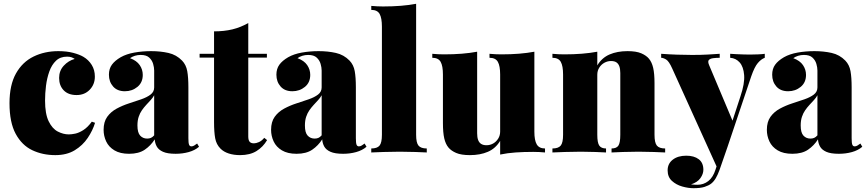

<svg xmlns="http://www.w3.org/2000/svg" viewBox="-20 -802 4563 1010"><path d="M287 -533Q331 -533 365 -524Q399 -515 419 -503Q446 -487 462.5 -460.5Q479 -434 479 -399Q479 -358 452 -330Q425 -302 383 -302Q339 -302 315 -327Q291 -352 291 -392Q291 -430 315.5 -456.5Q340 -483 373 -492Q366 -497 356.5 -500.5Q347 -504 333 -504Q297 -504 274.5 -482.5Q252 -461 239.5 -426Q227 -391 222 -351Q217 -311 217 -273Q217 -203 236 -164Q255 -125 284 -110Q313 -95 342 -95Q356 -95 375.5 -99Q395 -103 418 -117.5Q441 -132 463 -162L480 -156Q468 -116 441.5 -76.5Q415 -37 373 -11.5Q331 14 271 14Q204 14 149.5 -12Q95 -38 62.5 -98Q30 -158 30 -259Q30 -355 64 -415.5Q98 -476 156.5 -504.5Q215 -533 287 -533Z M659 7Q612 7 582 -11Q552 -29 538.5 -58Q525 -87 525 -119Q525 -161 544 -187.5Q563 -214 593.5 -230.5Q624 -247 658 -258Q692 -269 722.5 -279.5Q753 -290 772 -304.5Q791 -319 791 -342V-431Q791 -447 785.5 -466Q780 -485 765 -499Q750 -513 720 -513Q704 -513 689.5 -508.5Q675 -504 664 -496Q699 -483 715 -459.5Q731 -436 731 -408Q731 -368 703 -345Q675 -322 637 -322Q597 -322 575 -347Q553 -372 553 -409Q553 -440 568.5 -461.5Q584 -483 615 -501Q645 -518 687 -525.5Q729 -533 775 -533Q824 -533 866 -523.5Q908 -514 938 -483Q959 -461 965 -428Q971 -395 971 -343V-75Q971 -50 974.5 -41Q978 -32 987 -32Q995 -32 1002.5 -37Q1010 -42 1017 -47L1027 -30Q1005 -11 972.5 -2Q940 7 904 7Q861 7 837.5 -3.5Q814 -14 804.5 -31.5Q795 -49 794 -69Q773 -36 741.5 -14.5Q710 7 659 7ZM754 -73Q765 -73 773.5 -76.5Q782 -80 791 -90V-301Q784 -288 772.5 -275.5Q761 -263 749 -250Q737 -237 726.5 -222Q716 -207 709.5 -187.5Q703 -168 703 -142Q703 -104 717.5 -88.5Q732 -73 754 -73Z M1286 -681V-519H1384V-499H1286V-84Q1286 -65 1293 -56.5Q1300 -48 1316 -48Q1327 -48 1342 -54.5Q1357 -61 1370 -77L1385 -65Q1364 -29 1329.5 -7.5Q1295 14 1243 14Q1210 14 1183.5 5.5Q1157 -3 1140 -20Q1118 -42 1112 -74.5Q1106 -107 1106 -159V-499H1030V-519H1106V-637Q1159 -637 1202.5 -647.5Q1246 -658 1286 -681Z M1540 7Q1493 7 1463 -11Q1433 -29 1419.5 -58Q1406 -87 1406 -119Q1406 -161 1425 -187.5Q1444 -214 1474.5 -230.5Q1505 -247 1539 -258Q1573 -269 1603.5 -279.5Q1634 -290 1653 -304.5Q1672 -319 1672 -342V-431Q1672 -447 1666.5 -466Q1661 -485 1646 -499Q1631 -513 1601 -513Q1585 -513 1570.5 -508.5Q1556 -504 1545 -496Q1580 -483 1596 -459.5Q1612 -436 1612 -408Q1612 -368 1584 -345Q1556 -322 1518 -322Q1478 -322 1456 -347Q1434 -372 1434 -409Q1434 -440 1449.5 -461.5Q1465 -483 1496 -501Q1526 -518 1568 -525.5Q1610 -533 1656 -533Q1705 -533 1747 -523.5Q1789 -514 1819 -483Q1840 -461 1846 -428Q1852 -395 1852 -343V-75Q1852 -50 1855.5 -41Q1859 -32 1868 -32Q1876 -32 1883.5 -37Q1891 -42 1898 -47L1908 -30Q1886 -11 1853.5 -2Q1821 7 1785 7Q1742 7 1718.5 -3.5Q1695 -14 1685.5 -31.5Q1676 -49 1675 -69Q1654 -36 1622.5 -14.5Q1591 7 1540 7ZM1635 -73Q1646 -73 1654.5 -76.5Q1663 -80 1672 -90V-301Q1665 -288 1653.5 -275.5Q1642 -263 1630 -250Q1618 -237 1607.5 -222Q1597 -207 1590.5 -187.5Q1584 -168 1584 -142Q1584 -104 1598.5 -88.5Q1613 -73 1635 -73Z M2169 -782V-93Q2169 -51 2181.5 -36Q2194 -21 2225 -21V0Q2205 -1 2165 -2.5Q2125 -4 2083 -4Q2041 -4 1998 -2.5Q1955 -1 1933 0V-21Q1964 -21 1976.5 -36Q1989 -51 1989 -93V-662Q1989 -707 1977 -728.5Q1965 -750 1933 -750V-771Q1965 -768 1995 -768Q2045 -768 2088.5 -771.5Q2132 -775 2169 -782Z M2791 -530V-109Q2791 -64 2803.5 -42.5Q2816 -21 2847 -21V0Q2816 -3 2785 -3Q2735 -3 2692 0Q2649 3 2611 11V-61Q2587 -21 2546.5 -3.5Q2506 14 2452 14Q2406 14 2379.5 2.5Q2353 -9 2339 -26Q2324 -44 2317 -74Q2310 -104 2310 -155V-410Q2310 -455 2298 -476.5Q2286 -498 2254 -498V-519Q2286 -516 2316 -516Q2366 -516 2409.5 -519.5Q2453 -523 2490 -530V-101Q2490 -80 2495 -66Q2500 -52 2511 -45Q2522 -38 2539 -38Q2558 -38 2574 -47Q2590 -56 2600.5 -72.5Q2611 -89 2611 -110V-410Q2611 -455 2599 -476.5Q2587 -498 2555 -498V-519Q2587 -516 2617 -516Q2667 -516 2710.5 -519.5Q2754 -523 2791 -530Z M3281 -533Q3327 -533 3353.5 -521.5Q3380 -510 3394 -493Q3409 -475 3416 -445Q3423 -415 3423 -364V-93Q3423 -51 3435.5 -36Q3448 -21 3479 -21V0Q3459 -1 3418.5 -2.5Q3378 -4 3339 -4Q3297 -4 3257 -2.5Q3217 -1 3197 0V-21Q3223 -21 3233 -36Q3243 -51 3243 -93V-418Q3243 -439 3238 -453Q3233 -467 3222.5 -474Q3212 -481 3194 -481Q3176 -481 3159.5 -472Q3143 -463 3132.5 -446.5Q3122 -430 3122 -409V-93Q3122 -51 3132.5 -36Q3143 -21 3168 -21V0Q3149 -1 3112 -2.5Q3075 -4 3036 -4Q2994 -4 2951 -2.5Q2908 -1 2886 0V-21Q2917 -21 2929.5 -36Q2942 -51 2942 -93V-410Q2942 -455 2930 -476.5Q2918 -498 2886 -498V-519Q2918 -516 2948 -516Q2998 -516 3041.5 -519.5Q3085 -523 3122 -530V-458Q3146 -498 3186.5 -515.5Q3227 -533 3281 -533Z M4003 -519V-498Q3984 -491 3966.5 -470.5Q3949 -450 3932 -401L3807 -29L3756 88L3516 -442Q3499 -480 3484 -489Q3469 -498 3458 -498V-519Q3498 -516 3541 -514.5Q3584 -513 3621 -513Q3668 -513 3702 -515Q3736 -517 3766 -519V-498Q3748 -498 3732 -496Q3716 -494 3709 -486.5Q3702 -479 3710 -460L3838 -156L3827 -148L3875 -295Q3898 -363 3894.5 -407Q3891 -451 3871 -473.5Q3851 -496 3821 -498V-519Q3835 -518 3855 -517Q3875 -516 3894.5 -515.5Q3914 -515 3926 -515Q3944 -515 3968 -516Q3992 -517 4003 -519ZM3807 -29 3765 92Q3756 117 3745.5 135Q3735 153 3721 164Q3708 174 3686.5 181Q3665 188 3628 188Q3600 188 3568.5 179Q3537 170 3514.5 149.5Q3492 129 3492 94Q3492 59 3519 38Q3546 17 3590 17Q3631 17 3655.5 35.5Q3680 54 3680 91Q3680 113 3664.5 135Q3649 157 3615 168Q3623 169 3633 169.5Q3643 170 3649 170Q3681 170 3706 150.5Q3731 131 3744 90L3779 -19Z M4148 7Q4101 7 4071 -11Q4041 -29 4027.5 -58Q4014 -87 4014 -119Q4014 -161 4033 -187.5Q4052 -214 4082.5 -230.5Q4113 -247 4147 -258Q4181 -269 4211.5 -279.5Q4242 -290 4261 -304.5Q4280 -319 4280 -342V-431Q4280 -447 4274.5 -466Q4269 -485 4254 -499Q4239 -513 4209 -513Q4193 -513 4178.5 -508.5Q4164 -504 4153 -496Q4188 -483 4204 -459.5Q4220 -436 4220 -408Q4220 -368 4192 -345Q4164 -322 4126 -322Q4086 -322 4064 -347Q4042 -372 4042 -409Q4042 -440 4057.5 -461.5Q4073 -483 4104 -501Q4134 -518 4176 -525.5Q4218 -533 4264 -533Q4313 -533 4355 -523.5Q4397 -514 4427 -483Q4448 -461 4454 -428Q4460 -395 4460 -343V-75Q4460 -50 4463.5 -41Q4467 -32 4476 -32Q4484 -32 4491.5 -37Q4499 -42 4506 -47L4516 -30Q4494 -11 4461.5 -2Q4429 7 4393 7Q4350 7 4326.5 -3.5Q4303 -14 4293.5 -31.5Q4284 -49 4283 -69Q4262 -36 4230.5 -14.5Q4199 7 4148 7ZM4243 -73Q4254 -73 4262.5 -76.5Q4271 -80 4280 -90V-301Q4273 -288 4261.5 -275.5Q4250 -263 4238 -250Q4226 -237 4215.5 -222Q4205 -207 4198.5 -187.5Q4192 -168 4192 -142Q4192 -104 4206.5 -88.5Q4221 -73 4243 -73Z"/></svg>

Font: Playfair Display Black
Style: Regular
Weight: 900
Designer: Claus Eggers Sørensen
Foundry: Claus Eggers Sørensen
Version: Version 1.203